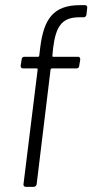

<svg xmlns="http://www.w3.org/2000/svg" viewBox="-20 -724 358 744"><path d="M286 -657H304C310 -657 314 -661 315 -667L318 -694C319 -700 315 -704 310 -704H290C187 -704 150 -651 136 -541L132 -508C132 -506 130 -504 128 -504H74C69 -504 64 -500 64 -494L60 -469C60 -463 63 -459 69 -459H122C124 -459 126 -457 126 -455L71 -10C70 -4 74 0 80 0H111C116 0 121 -4 122 -10L176 -455C176 -457 179 -459 181 -459H277C282 -459 287 -463 287 -469L291 -494C291 -500 288 -504 282 -504H186C184 -504 182 -506 183 -508L186 -539C196 -617 217 -657 286 -657Z"/></svg>

Font: Barlow Semi Condensed Light
Style: Italic
Weight: 300
Width: 4
Italic angle: -7°
Designer: Jeremy Tribby
Foundry: Tribby Type
Version: Version 1.422;hotconv 1.0.109;makeotfexe 2.5.65596